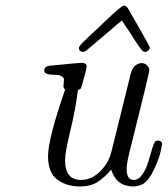

<svg xmlns="http://www.w3.org/2000/svg" viewBox="-20 -656 600 687"><path d="M138.2 -402.8Q138.2 -418.9 159.2 -420.9Q256.3 -430.7 272 -431.2Q290 -431.2 290 -418Q290 -417 287.1 -401.9Q272 -342.8 268.1 -337.9Q265.1 -335.9 258.8 -334Q250 -262.2 231.4 -187Q212.9 -111.8 212.9 -82Q212.9 -12.2 270 -12.2Q319.8 -12.2 357.9 -65.9Q373 -86.9 380.9 -122.1L444.8 -379.9L445.8 -386.2Q447.8 -392.1 449 -396.5Q450.2 -400.9 453.6 -407.5Q457 -414.1 460.9 -418.5Q464.8 -422.9 471.9 -426.5Q479 -430.2 486.8 -430.2Q498 -430.2 506.1 -422.1Q514.2 -414.1 514.2 -405.8Q514.2 -393.6 452.1 -147Q433.1 -76.2 433.1 -51.8Q433.1 -11.7 459 -12.2Q476.1 -12.2 490 -32.7Q503.9 -53.2 511 -78.1Q518.1 -103 525.1 -126Q532.2 -148.9 537.1 -150.9Q543 -154.8 551.5 -151.9Q560.1 -148.9 560.1 -140.1Q558.1 -127.9 553.5 -108.4Q548.8 -88.9 531.5 -50.5Q514.2 -12.2 492.2 2Q476.1 10.7 457 11.2Q397 11.2 377.9 -48.8Q354 -21 329.1 -4.9Q304.2 11.2 266.1 11.2Q218.3 11.2 185.1 -13.4Q151.9 -38.1 151.9 -97.2Q151.9 -159.2 212.9 -335Q207 -340.8 207 -348.1Q207 -352.1 208 -359.1Q209 -366.2 209 -370.1Q209 -388.2 173.6 -388.4Q138.2 -388.7 138.2 -402.8ZM262.2 -483.9Q262.2 -490.7 280.8 -508.8Q289.6 -517.6 380.9 -603Q417 -636.2 423.8 -636.2Q425.8 -636.2 428.5 -635Q431.2 -633.8 433.1 -631.8Q435.1 -629.9 436.5 -627.9Q438 -626 440.4 -622.1Q442.9 -618.2 443.8 -616Q444.8 -613.8 447.5 -608.9Q450.2 -604 451.2 -603Q516.1 -490.2 516.1 -485.8Q516.1 -480 510.5 -475.1Q504.9 -470.2 499 -470.2Q493.2 -470.2 487.1 -477.1Q481 -483.9 463.9 -509.8Q455.1 -523.9 449.2 -533.2Q424.3 -569.3 416 -583L295.9 -481Q284.7 -469.7 275.9 -470.2Q271 -470.2 266.6 -474.1Q262.2 -478 262.2 -483.9Z"/></svg>

Font: CMU Classical Serif
Style: Italic
Weight: 500
Italic angle: -14.04°
Version: Version 0.7.0